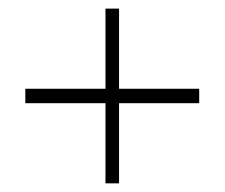

<svg xmlns="http://www.w3.org/2000/svg" viewBox="-20 -545 524 448"><path d="M39.1 -304.2V-337.9H226.1V-524.9H257.8V-337.9H444.8V-304.2H257.8V-117.2H226.1V-304.2Z"/></svg>

Font: Montserrat Ultra Light
Style: Regular
Weight: 200
Designer: Julieta Ulanovsky
Foundry: Julieta Ulanovsky
Version: Version 3.001;PS 003.001;hotconv 1.0.70;makeotf.lib2.5.58329